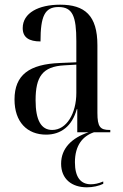

<svg xmlns="http://www.w3.org/2000/svg" viewBox="-20 -565 526 820"><path d="M177 10C240 10 288 -26 308 -99H310V0H358C286 24 241 69 241 134C241 200 287 235 351 235C377 235 403 229 421 220V210C400 219 383 222 368 222C324 222 300 191 300 128C300 55 334 16 381 0H451V-10H448C408 -10 396 -23 396 -83V-372C396 -499 342 -545 237 -545C145 -545 77 -510 77 -445C77 -405 104 -388 153 -388C153 -496 171 -535 230 -535C290 -535 306 -496 306 -389V-299L236 -296C105 -291 42 -245 42 -140C42 -44 96 10 177 10ZM203 -10C156 -10 132 -51 132 -137C132 -237 161 -281 255 -286L306 -289V-168C306 -80 264 -10 203 -10Z"/></svg>

Font: Noto Serif Display Condensed
Style: Regular
Weight: 400
Width: 3
Designer: Monotype Design Team
Foundry: Monotype Imaging Inc.
Version: Version 2.009